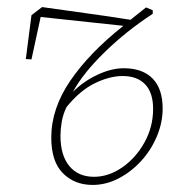

<svg xmlns="http://www.w3.org/2000/svg" viewBox="-20 -510 519 543"><path d="M69 -342 53 -343 69 -467 99 -490Q161 -481 224 -472.5Q287 -464 349 -454L393 -489L412 -481V-471Q337 -422 276 -362.5Q215 -303 186 -250Q216 -280 255.5 -298.5Q295 -317 330 -317Q383 -317 411.5 -288Q440 -259 440 -203Q440 -163 423.5 -124Q407 -85 379 -54.5Q351 -24 315.5 -5.5Q280 13 242 13Q191 13 158 -20Q125 -53 125 -121Q125 -203 179 -282Q233 -361 329 -437L95 -462ZM151 -126Q151 -71 176 -40.5Q201 -10 246 -10Q287 -10 325.5 -36.5Q364 -63 388.5 -107Q413 -151 413 -202Q413 -248 390.5 -271.5Q368 -295 327 -295Q290 -295 248 -274.5Q206 -254 168 -207Q158 -186 154.5 -165Q151 -144 151 -126Z"/></svg>

Font: Source Serif 4 SmText ExtraLight
Style: Italic
Weight: 200
Italic angle: -12°
Designer: Frank Grießhammer
Foundry: Adobe
Version: Version 4.005;hotconv 1.1.0;makeotfexe 2.6.0